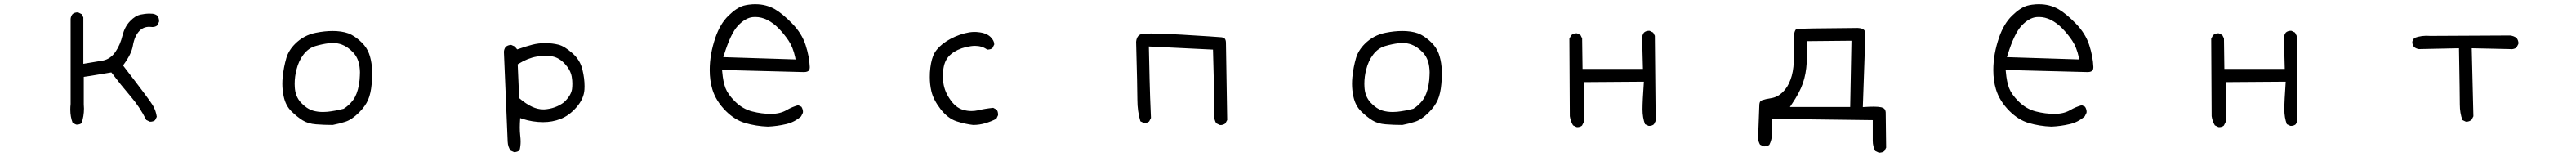

<svg xmlns="http://www.w3.org/2000/svg" viewBox="-20 -586 12040 733"><path d="M338.9 -3.9Q352.1 -3.9 361.3 -10.7Q372.6 -43 372.6 -79.1Q372.6 -88.4 371.6 -98.1V-98.6V-227.1Q405.8 -231.9 433.1 -236.8Q460.4 -241.7 500.5 -248Q544.4 -189.9 589.1 -137.9Q633.8 -85.9 663.6 -25.9L679.2 -18.1Q681.2 -17.6 682.6 -17.6Q696.3 -17.6 705.1 -24.9L712.9 -40.5Q709 -68.8 694.3 -94Q679.7 -119.1 555.2 -280.3L558.6 -285.2Q594.7 -334.5 601.1 -372.6Q608.9 -418.9 632.8 -442.9Q651.4 -460.9 677.2 -460.9Q682.1 -460.9 686 -460.4Q689.9 -460 692.4 -460Q706.1 -460 714.8 -467.3L723.1 -483.9Q723.6 -485.8 723.6 -487.3Q723.6 -502 715.8 -512.7Q706.1 -520.5 693.4 -522Q686 -522.5 681.2 -522.5Q676.3 -522.5 672.6 -522.5Q668.9 -522.5 664.3 -522Q659.7 -521.5 655.3 -521Q646 -520 636 -517.8Q626 -515.6 613.8 -508.8Q601.1 -501 587.9 -487.3Q563 -461.4 552.7 -420.9Q542 -376.5 519.5 -343.8Q496.1 -310.1 460.4 -303.2Q428.2 -297.4 369.6 -288.1V-504.9L361.8 -520L346.2 -527.8Q344.2 -528.3 342.8 -528.3Q328.6 -528.3 319.3 -520.5Q311.5 -511.2 310.1 -498.5V-100.1Q308.6 -86.9 308.6 -75.2Q308.6 -40 319.8 -11.7L335.4 -4.4Q337.4 -3.9 338.9 -3.9Z M1510.7 -64Q1499 -63 1490.2 -63Q1463.9 -63 1442.9 -69.3Q1412.6 -78.6 1386.2 -107.4Q1359.9 -136.2 1357.9 -180.2Q1357.4 -187.5 1357.4 -194.3Q1357.4 -229 1366.2 -261.7Q1376 -301.8 1398.4 -331.1Q1421.9 -361.8 1454.6 -371.1Q1485.8 -380.4 1517.6 -384.3Q1526.9 -385.3 1536.1 -385.3Q1558.6 -385.3 1578.1 -377.9Q1605.5 -367.7 1630.4 -341.6Q1655.3 -315.4 1660.6 -274.4Q1662.6 -259.3 1662.6 -248.8Q1662.6 -238.3 1662.1 -233.4Q1661.6 -212.4 1657.7 -189.9Q1649.4 -144 1630.4 -118.7Q1611.3 -93.3 1586.4 -78.1Q1547.4 -67.9 1510.7 -64ZM1717.3 -193.8Q1719.7 -219.7 1719.7 -239.3Q1719.7 -258.8 1718.3 -273.9Q1715.3 -307.6 1705.1 -335.7Q1694.8 -363.8 1671.9 -386.7Q1648.4 -410.2 1622.3 -424.1Q1596.2 -438 1553.2 -440.9Q1543.9 -441.4 1534.2 -441.4Q1498 -441.4 1456.5 -433.1Q1399.9 -421.9 1359.4 -381.3Q1329.1 -351.1 1318.4 -314.9Q1306.2 -272.9 1301.3 -225.6Q1299.8 -210 1299.8 -194.8Q1299.8 -164.6 1306.2 -135.3Q1315.4 -92.3 1342.5 -65.9Q1369.6 -39.6 1394.8 -23.9Q1419.9 -8.3 1457 -5.4Q1494.1 -2.4 1535.2 -2.4Q1565.9 -8.3 1594.7 -17.6Q1625 -27.3 1658.7 -61Q1688 -90.3 1700.7 -119.9Q1713.4 -149.4 1717.3 -193.8Z M2518.6 -75.2Q2468.8 -75.2 2409.7 -125.5L2406.7 -127.9L2399.9 -285.6L2403.8 -288.1Q2446.3 -314.5 2488.3 -321.8Q2510.7 -325.7 2529.1 -325.7Q2547.4 -325.7 2561.5 -322.8Q2594.2 -316.4 2620.1 -288.1Q2646.5 -259.8 2652.3 -228.5Q2655.3 -210.9 2655.3 -196.3Q2655.3 -181.6 2653.8 -169.9Q2649.4 -139.6 2615.7 -107.9Q2576.2 -78.6 2524.9 -75.2Q2521.5 -75.2 2518.6 -75.2ZM2413.6 74.7Q2413.6 63.5 2411.6 45.9Q2409.7 28.3 2409.7 9.5Q2409.7 -9.3 2411.6 -34.7L2421.4 -31.2Q2469.2 -15.6 2519 -15.6Q2561.5 -15.6 2599.6 -30.3Q2640.6 -45.9 2675.3 -85.9Q2709.5 -125.5 2711.9 -168Q2712.4 -175.3 2712.4 -183.1Q2712.4 -220.2 2702.6 -260.3Q2691.9 -306.2 2655.3 -337.9Q2618.2 -370.6 2590.8 -377.4Q2561.5 -384.8 2527.3 -384.8Q2497.1 -384.8 2468 -377.4Q2439 -370.1 2397.5 -355.5L2386.2 -369.1L2369.6 -376.5Q2353 -376 2343.3 -366.7Q2336.4 -357.4 2335.4 -344.7L2353 75.7Q2354 99.6 2366.7 117.2L2383.3 124.5Q2398.9 124 2408.7 115.7Q2413.6 96.2 2413.6 74.7Z M3510.7 -506.8Q3539.1 -506.8 3566.4 -493.2Q3595.7 -478.5 3620.8 -452.4Q3646 -426.3 3666.3 -396Q3686.5 -365.7 3696.8 -319.3L3698.7 -308.6L3360.8 -319.3L3364.3 -329.6Q3395 -429.2 3429.2 -465.8Q3463.9 -502.9 3499 -506.3Q3504.9 -506.8 3510.7 -506.8ZM3512.2 -566.4Q3505.9 -566.4 3497.8 -566.2Q3489.7 -565.9 3478 -564.2Q3466.3 -562.5 3455.6 -559.6Q3423.3 -550.3 3384.8 -512.7Q3346.2 -475.1 3324.2 -411.1Q3297.4 -333.5 3297.4 -258.8Q3297.4 -210.4 3309.6 -169.4Q3325.7 -114.7 3373.5 -66.9Q3415 -25.9 3462.4 -11.7Q3513.7 3.4 3569.3 5.4Q3613.3 3.4 3654.3 -6.3Q3693.4 -15.1 3724.6 -42.5L3732.9 -59.1Q3733.4 -61 3733.4 -64.9Q3733.4 -68.8 3731.7 -75Q3730 -81.1 3726.1 -87.4L3710.9 -94.7Q3682.6 -86.9 3656.7 -71.8Q3626.5 -54.2 3583.7 -54.2Q3541 -54.2 3496.6 -65.4Q3451.2 -76.7 3415 -112.8Q3382.3 -145.5 3371.1 -174.8Q3359.9 -204.1 3356 -250.5L3355 -259.3Q3737.8 -249.5 3737.8 -249.5Q3756.3 -249.5 3762.2 -258.8Q3765.1 -263.7 3765.1 -272.5Q3763.2 -321.8 3745.6 -376Q3728 -430.2 3682.6 -476.6Q3636.7 -523.4 3601.6 -543.5Q3560.5 -566.4 3512.2 -566.4Z M4627.4 -379.4Q4627.4 -396 4610.4 -413.1Q4590.8 -432.6 4551.8 -436Q4544.4 -437 4534.2 -437Q4523.9 -437 4510.7 -435.1Q4489.3 -431.6 4466.8 -423.8Q4420.9 -407.7 4386.7 -381.3Q4353.5 -355 4341.8 -325.2Q4329.6 -293.9 4326.7 -247.6Q4326.2 -236.8 4326.2 -226.1Q4326.2 -191.4 4333.5 -160.2Q4342.8 -120.1 4377 -75.7Q4411.1 -32.7 4451.2 -19.5Q4492.7 -6.3 4528.8 -2.4Q4558.6 -2.4 4586.2 -10.7Q4613.8 -19 4637.2 -31.2L4645 -47.4Q4645.5 -49.3 4645.5 -52Q4645.5 -54.7 4644.5 -59.1Q4643.6 -67.4 4638.2 -74.2L4622.6 -82.5Q4583.5 -78.6 4551.8 -70.8Q4536.1 -67.4 4520.5 -67.4Q4501 -67.4 4481.4 -73.2Q4445.8 -83.5 4418.5 -125.5Q4391.1 -166 4388.2 -212.4Q4387.7 -222.7 4387.7 -233.4Q4387.7 -281.7 4404.8 -309.6Q4417 -329.6 4439.9 -343.8Q4472.7 -364.3 4518.1 -370.6Q4527.8 -372.1 4537.1 -372.1Q4569.8 -372.1 4593.8 -355Q4595.2 -354.5 4597.9 -354.5Q4600.6 -354.5 4604.5 -355.5Q4612.8 -356.4 4619.1 -361.8L4627.4 -378.4Q4627.4 -378.9 4627.4 -379.4Z M5290.5 -391.1Q5296.4 -174.8 5296.4 -120.4Q5296.4 -65.9 5310.5 -19.5L5325.7 -12.2Q5327.6 -11.7 5329.1 -11.7Q5342.8 -11.7 5351.6 -19L5359.9 -35.2L5356 -130.9Q5354 -180.2 5350.1 -369.1L5649.9 -354.5Q5656.2 -134.8 5656.2 -75.2Q5656.2 -59.1 5655.8 -54.4Q5655.3 -49.8 5655.3 -46.9Q5655.3 -26.4 5665 -10.3L5681.2 -2.4Q5683.1 -2 5687 -2Q5690.9 -2 5696.5 -3.7Q5702.1 -5.4 5707.5 -9.3L5716.3 -25.4L5710.4 -387.7Q5710 -400.9 5704.1 -406.7Q5699.7 -411.1 5690.4 -412.1Q5664.6 -414.6 5502.4 -424.3Q5410.2 -429.7 5361.8 -429.7Q5326.2 -429.7 5315.4 -427.2Q5307.1 -424.8 5301.8 -419.4Q5292.5 -410.2 5290.5 -391.1Z M6510.7 -64Q6499 -63 6490.2 -63Q6463.9 -63 6442.9 -69.3Q6412.6 -78.6 6386.2 -107.4Q6359.9 -136.2 6357.9 -180.2Q6357.4 -187.5 6357.4 -194.3Q6357.4 -229 6366.2 -261.7Q6376 -301.8 6398.4 -331.1Q6421.9 -361.8 6454.6 -371.1Q6485.8 -380.4 6517.6 -384.3Q6526.9 -385.3 6536.1 -385.3Q6558.6 -385.3 6578.1 -377.9Q6605.5 -367.7 6630.4 -341.6Q6655.3 -315.4 6660.6 -274.4Q6662.6 -259.3 6662.6 -248.8Q6662.6 -238.3 6662.1 -233.4Q6661.6 -212.4 6657.7 -189.9Q6649.4 -144 6630.4 -118.7Q6611.3 -93.3 6586.4 -78.1Q6547.4 -67.9 6510.7 -64ZM6717.3 -193.8Q6719.7 -219.7 6719.7 -239.3Q6719.7 -258.8 6718.3 -273.9Q6715.3 -307.6 6705.1 -335.7Q6694.8 -363.8 6671.9 -386.7Q6648.4 -410.2 6622.3 -424.1Q6596.2 -438 6553.2 -440.9Q6543.9 -441.4 6534.2 -441.4Q6498 -441.4 6456.5 -433.1Q6399.9 -421.9 6359.4 -381.3Q6329.1 -351.1 6318.4 -314.9Q6306.2 -272.9 6301.3 -225.6Q6299.8 -210 6299.8 -194.8Q6299.8 -164.6 6306.2 -135.3Q6315.4 -92.3 6342.5 -65.9Q6369.6 -39.6 6394.8 -23.9Q6419.9 -8.3 6457 -5.4Q6494.1 -2.4 6535.2 -2.4Q6565.9 -8.3 6594.7 -17.6Q6625 -27.3 6658.7 -61Q6688 -90.3 6700.7 -119.9Q6713.4 -149.4 6717.3 -193.8Z M7352.5 7.8Q7366.2 7.8 7375 0.5L7383.3 -16.1Q7385.3 -40 7385.3 -194.3V-202.6L7664.1 -204.6Q7657.7 -113.8 7657.7 -75.2Q7657.7 -36.6 7669.4 -5.9L7685.1 1.5Q7687 2 7688.5 2Q7702.1 2 7710.9 -5.4L7719.2 -21.5L7715.3 -418.9L7707.5 -434.1L7691.9 -441.9Q7689.9 -442.4 7688.5 -442.4Q7674.3 -442.4 7665 -434.6Q7657.7 -425.3 7655.8 -412.6L7659.7 -264.2H7377.4L7375.5 -407.2L7367.7 -422.4L7352.1 -430.2Q7350.6 -430.7 7349.1 -430.7Q7335 -430.7 7324.2 -421.4L7315.9 -405.3L7317.9 -43.5Q7321.3 -19.5 7333 -0.5L7349.1 7.3Q7351.1 7.8 7352.5 7.8Z M8346.7 -86.4 8355.5 -99.6Q8392.1 -153.3 8407.2 -197Q8422.4 -240.7 8425.3 -294.4Q8427.2 -327.1 8427.2 -348.9Q8427.2 -370.6 8425.8 -394L8634.3 -396L8628.4 -86.4ZM8365.2 -370.6 8364.7 -297.4Q8362.8 -249.5 8349.6 -214.4Q8336.4 -177.7 8312.3 -154.8Q8288.1 -131.8 8258.3 -127.4Q8232.4 -123.5 8215.8 -117.7Q8212.4 -116.2 8209.5 -113.8Q8203.6 -107.9 8203.6 -92.8L8197.8 62Q8199.7 76.7 8207 89.4L8223.1 97.2Q8225.1 97.7 8226.6 97.7Q8240.7 97.7 8250.5 90.3Q8262.2 67.4 8263.2 38.6Q8264.2 9.8 8264.2 -22.5V-30.8L8733.9 -24.9V64.9Q8733.9 68.4 8733.9 71.8Q8733.9 97.2 8745.1 118.7L8761.7 126.5Q8764.2 127 8766.6 127Q8769 127 8772.9 126Q8781.2 125 8788.1 119.6L8796.4 103.5L8794.4 -61Q8793.5 -72.3 8788.1 -77.6Q8782.7 -83 8773.4 -85Q8758.8 -87.9 8738.8 -87.9Q8718.8 -87.9 8687.5 -85.9Q8698.2 -374.5 8698.2 -425.8Q8698.2 -432.1 8698.2 -435.5Q8697.8 -441.9 8693.4 -446.3Q8685.5 -454.6 8663.1 -455.6Q8394.5 -453.6 8378.4 -450.7Q8373 -449.7 8368.7 -437Q8366.2 -428.2 8364.7 -414.6Q8365.2 -385.7 8365.2 -370.6Z M9510.7 -506.8Q9539.1 -506.8 9566.4 -493.2Q9595.7 -478.5 9620.8 -452.4Q9646 -426.3 9666.3 -396Q9686.5 -365.7 9696.8 -319.3L9698.7 -308.6L9360.8 -319.3L9364.3 -329.6Q9395 -429.2 9429.2 -465.8Q9463.9 -502.9 9499 -506.3Q9504.9 -506.8 9510.7 -506.8ZM9512.2 -566.4Q9505.9 -566.4 9497.8 -566.2Q9489.7 -565.9 9478 -564.2Q9466.3 -562.5 9455.6 -559.6Q9423.3 -550.3 9384.8 -512.7Q9346.2 -475.1 9324.2 -411.1Q9297.4 -333.5 9297.4 -258.8Q9297.4 -210.4 9309.6 -169.4Q9325.7 -114.7 9373.5 -66.9Q9415 -25.9 9462.4 -11.7Q9513.7 3.4 9569.3 5.4Q9613.3 3.4 9654.3 -6.3Q9693.4 -15.1 9724.6 -42.5L9732.9 -59.1Q9733.4 -61 9733.4 -64.9Q9733.4 -68.8 9731.7 -75Q9730 -81.1 9726.1 -87.4L9710.9 -94.7Q9682.6 -86.9 9656.7 -71.8Q9626.5 -54.2 9583.7 -54.2Q9541 -54.2 9496.6 -65.4Q9451.2 -76.7 9415 -112.8Q9382.3 -145.5 9371.1 -174.8Q9359.9 -204.1 9356 -250.5L9355 -259.3Q9737.8 -249.5 9737.8 -249.5Q9756.3 -249.5 9762.2 -258.8Q9765.1 -263.7 9765.1 -272.5Q9763.2 -321.8 9745.6 -376Q9728 -430.2 9682.6 -476.6Q9636.7 -523.4 9601.6 -543.5Q9560.5 -566.4 9512.2 -566.4Z M10352.5 7.8Q10366.2 7.8 10375 0.5L10383.3 -16.1Q10385.3 -40 10385.3 -194.3V-202.6L10664.1 -204.6Q10657.7 -113.8 10657.7 -75.2Q10657.7 -36.6 10669.4 -5.9L10685.1 1.5Q10687 2 10688.5 2Q10702.1 2 10710.9 -5.4L10719.2 -21.5L10715.3 -418.9L10707.5 -434.1L10691.9 -441.9Q10689.9 -442.4 10688.5 -442.4Q10674.3 -442.4 10665 -434.6Q10657.7 -425.3 10655.8 -412.6L10659.7 -264.2H10377.4L10375.5 -407.2L10367.7 -422.4L10352.1 -430.2Q10350.6 -430.7 10349.1 -430.7Q10335 -430.7 10324.2 -421.4L10315.9 -405.3L10317.9 -43.5Q10321.3 -19.5 10333 -0.5L10349.1 7.3Q10351.1 7.8 10352.5 7.8Z M11508.3 -17.6Q11522.5 -17.6 11533.2 -26.9L11541.5 -43L11533.7 -360.8L11714.8 -356.9Q11717.3 -356.4 11719 -356.4Q11720.7 -356.4 11722.7 -356.7Q11724.6 -356.9 11727.5 -357.4Q11730.5 -357.9 11732.9 -358.9Q11738.3 -360.4 11742.7 -363.8L11751.5 -380.4Q11752 -381.8 11752 -386Q11752 -390.1 11750 -396.5Q11748 -402.8 11743.2 -409.2Q11730 -418.5 11713.4 -420.4L11340.3 -418.5Q11298.8 -421.9 11264.6 -408.7L11256.3 -393.1Q11255.9 -391.6 11255.9 -390.1Q11255.9 -376 11264.6 -366.2Q11273.9 -358.9 11286.6 -356.9L11474.1 -360.8Q11478 -137.7 11478 -97.9Q11478 -58.1 11490.2 -25.4L11505.4 -18.1Q11506.8 -17.6 11508.3 -17.6Z"/></svg>

Font: NaikaiFont
Style: Light
Weight: 300
Version: Version 1.89